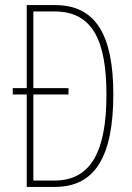

<svg xmlns="http://www.w3.org/2000/svg" viewBox="-20 -734 519 754"><path d="M197 -714H85V-388H30V-363H85V0H196C356 0 425 -124 425 -364C425 -596 356 -714 197 -714ZM195 -689C346 -689 398 -570 398 -362C398 -141 338 -25 194 -25H111V-363H249V-388H111V-689Z"/></svg>

Font: Noto Sans Myanmar UI ExtraCondensed Thin
Style: Regular
Weight: 100
Width: 2
Designer: Monotype Design Team
Foundry: Monotype Imaging Inc.
Version: Version 2.103